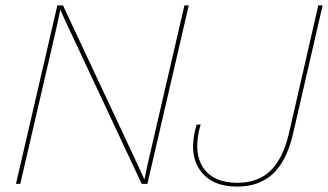

<svg xmlns="http://www.w3.org/2000/svg" viewBox="-20 -680 1213 710"><path d="M39 0 192 -660H213L496 -56L514 -16L526 -73L662 -660H678L525 0H504L221 -604L203 -644L191 -587L55 0ZM857 10Q761 10 718.5 -52.5Q676 -115 707 -219L722 -220Q693 -119 730.5 -61.5Q768 -4 858 -4Q934 -4 980.5 -49Q1027 -94 1049 -189L1157 -660H1173L1064 -187Q1041 -86 990 -38Q939 10 857 10Z"/></svg>

Font: Elaine Sans Thin
Style: Italic
Weight: 250
Italic angle: -13°
Designer: Wei Huang
Foundry: Wei Huang
Version: Version 2.001;December 24, 2019;FontCreator 12.0.0.2547 64-b